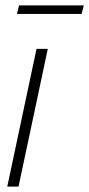

<svg xmlns="http://www.w3.org/2000/svg" viewBox="-20 -695 332 715"><path d="M158 -513H116L7 0H49ZM43 -643H284L292 -675H51Z"/></svg>

Font: Nacelle UltraLight
Style: Italic
Weight: 200
Italic angle: -12°
Designer: Sora Sagano
Foundry: Sora Sagano
Version: Version 1.000;FEAKit 1.0